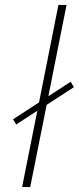

<svg xmlns="http://www.w3.org/2000/svg" viewBox="-20 -762 321 782"><path d="M70 0 132 -311 46 -255 33 -276 139 -345 218 -742H251L177 -370L268 -429L281 -407L170 -335L103 0Z"/></svg>

Font: Montserrat Thin ExtraLight
Style: Italic
Weight: 250
Italic angle: -11.3°
Version: Version 9.000